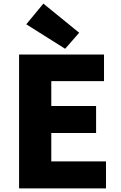

<svg xmlns="http://www.w3.org/2000/svg" viewBox="-20 -1047 670 1067"><path d="M86 -744H558V-596H265V-458H514V-308H265V-150H569V0H86ZM126 -912 221 -1027 420 -865 342 -776Z"/></svg>

Font: KaiGen Gothic KR Heavy
Style: Heavy
Weight: 900
Designer: Ryoko NISHIZUKA  (kana & ideographs); Paul D. Hunt (Latin, Greek & Cyrillic); Wenlong ZHANG  (bopomofo); Sandoll Communi
Foundry: Adobe Systems Incorporated
Version: Version 1.002 March 28, 2018